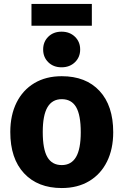

<svg xmlns="http://www.w3.org/2000/svg" viewBox="-20 -933 624 970"><path d="M552 -265Q552 -180 520.5 -116.5Q489 -53 430.5 -18Q372 17 292 17Q171 17 101.5 -57.5Q32 -132 32 -266Q32 -351 63.5 -414.5Q95 -478 153.5 -513Q212 -548 292 -548Q414 -548 483 -473.5Q552 -399 552 -265ZM196 -266Q196 -179 219.5 -139Q243 -99 292 -99Q340 -99 364 -139.5Q388 -180 388 -265Q388 -352 364.5 -392Q341 -432 292 -432Q244 -432 220 -391.5Q196 -351 196 -266ZM385 -683Q385 -644 358.5 -618.5Q332 -593 291 -593Q250 -593 224 -618.5Q198 -644 198 -683Q198 -722 224 -747.5Q250 -773 291 -773Q332 -773 358.5 -747.5Q385 -722 385 -683ZM139 -803V-913H444V-803Z"/></svg>

Font: FiraGOUPP
Style: Bold
Weight: 700
Designer: bBox Type
Foundry: bBox Type GmbH
Version: Version 1.001